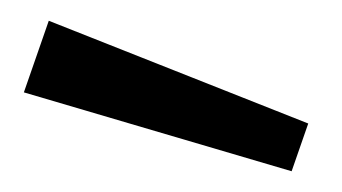

<svg xmlns="http://www.w3.org/2000/svg" viewBox="-20 -771 330 185"><path d="M27 -751 3 -682 261 -606 277 -652Z"/></svg>

Font: 18Franklin
Style: Regular
Weight: 400
Designer: Pablo Impallari, Rodrigo Fuenzalida (Modified by Dan O. Williams)
Version: Version 0.025;PS 000.025;hotconv 1.0.88;makeotf.lib2.5.64775